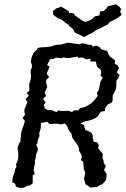

<svg xmlns="http://www.w3.org/2000/svg" viewBox="-20 -888 597 910"><path d="M135 -57V-19L120 -8L113 -9L92 2H71L55 -4L52 -17L38 -24L41 -51L49 -70L51 -85L58 -97L56 -109L65 -131L67 -148L66 -170L63 -185L69 -206L77 -218L78 -235L81 -261L88 -284L92 -293L98 -315L87 -329L99 -345L95 -359L96 -370L102 -383L110 -406L100 -417L117 -435L106 -447L119 -458V-475L118 -488L125 -510L127 -524L126 -541L125 -555L131 -568V-583L126 -593L129 -614L140 -639L157 -654L158 -661L178 -664L202 -665L224 -668L233 -672L255 -677L262 -676L282 -680L297 -685H312L328 -682L358 -678L367 -683L384 -681L399 -676L415 -675L419 -667L437 -672L452 -665L459 -655L479 -649L488 -647L494 -631L502 -619L511 -613L526 -601L523 -587L536 -579L544 -566L533 -545L547 -533L541 -518L532 -506L531 -476L528 -463L520 -446L514 -435V-412L510 -402L490 -392L479 -376L477 -362L457 -358L450 -346L441 -334L428 -326L414 -320L387 -313L385 -314L361 -303L379 -296V-289L385 -272L404 -264L413 -259L420 -246L419 -237L424 -217L442 -212L448 -199L445 -186L458 -170L467 -159L466 -138L470 -130L472 -115L482 -101L473 -82L486 -63L483 -36L478 -29L465 -15L453 -11L440 -2L408 1L396 -8L385 -15L378 -42L382 -60L384 -71L377 -87L376 -101L374 -122L363 -129L368 -145L363 -160L355 -173L353 -188L348 -200L336 -217L329 -226L322 -237L319 -254L308 -268L302 -277L300 -288L288 -303L267 -298L253 -302L231 -301L215 -300L204 -311L174 -305V-286L171 -272L166 -259L167 -243L159 -224L158 -211L152 -202L160 -181L156 -168L151 -156L149 -140L145 -123L146 -114L141 -95L140 -79L145 -63ZM269 -362 303 -363 322 -357 330 -365H351L359 -375L385 -382L411 -397L430 -416L443 -434L439 -447L448 -461L456 -500L467 -520L456 -530L460 -543L458 -556L440 -572L434 -596L407 -597L410 -610L390 -606L371 -616L352 -614L348 -620L309 -613H291L283 -617L271 -612L245 -615L235 -609L217 -607L203 -579L215 -572L209 -557L201 -539L213 -522L200 -510L198 -498L204 -476L192 -450L198 -433L184 -420L196 -403L188 -390L192 -375L207 -366L223 -367L247 -357L259 -365ZM379 -712 356 -724 343 -730 333 -735 331 -742 325 -752 306 -766 307 -770 291 -779 275 -793 270 -795 254 -802 232 -818V-837L248 -849L263 -853L268 -857L283 -849L293 -843L306 -834L308 -826L329 -825L339 -811L343 -809L357 -800L370 -790L385 -784L407 -792L420 -800L428 -810L451 -815L454 -833L471 -836L486 -849L491 -858L507 -862L529 -868L546 -856L555 -844L549 -834L557 -818L543 -807L528 -797L503 -786L490 -772L474 -764L459 -756L435 -745L418 -732L405 -727Z"/></svg>

Font: Winky Rough Light
Style: Italic
Weight: 300
Italic angle: -8.97852°
Designer: Simon Atzbach
Foundry: typofactur
Version: Version 1.206; ttfautohint (v1.8.4.7-5d5b)